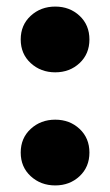

<svg xmlns="http://www.w3.org/2000/svg" viewBox="-20 -554 336 584"><path d="M148 -334Q104 -334 73.5 -362Q43 -390 43 -434Q43 -478 73.5 -506Q104 -534 148 -534Q192 -534 222 -506Q252 -478 252 -434Q252 -390 222 -362Q192 -334 148 -334ZM148 10Q104 10 73.5 -18Q43 -46 43 -90Q43 -134 73.5 -162Q104 -190 148 -190Q192 -190 222 -162Q252 -134 252 -90Q252 -46 222 -18Q192 10 148 10Z"/></svg>

Font: YamahaIndonesia935. App XBold
Style: Regular
Weight: 800
Designer: Dalton Maag Ltd
Foundry: Dalton Maag Ltd
Version: Version 1.002; January 01, 2024; Regular/Italic